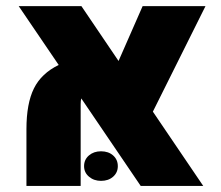

<svg xmlns="http://www.w3.org/2000/svg" viewBox="-20 -611 727 631"><path d="M41.5 0ZM482.4 -244.1 647.9 0H442.4L247.1 -287.6Q245.1 -280.3 245.1 -269V0H66.9V-186.5Q66.9 -271 91.6 -320.6Q116.2 -370.1 172.9 -397.5L41.5 -590.8H247.6L369.6 -410.6L448.7 -590.8H655.3ZM256.3 -64.9Q256.3 -86.4 272.2 -100.1Q288.1 -113.8 312 -113.8Q336.4 -113.8 351.8 -100.1Q367.2 -86.4 367.2 -64.9Q367.2 -43.9 351.8 -30.3Q336.4 -16.6 312 -16.6Q288.6 -16.6 272.5 -30.3Q256.3 -43.9 256.3 -64.9Z"/></svg>

Font: Heebo Black
Style: Regular
Weight: 900
Designer: Oded Ezer
Foundry: Meir Sadan
Version: Version 2.001; ttfautohint (v1.5.14-ce02) -l 8 -r 50 -G 200 